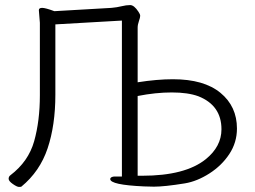

<svg xmlns="http://www.w3.org/2000/svg" viewBox="-20 -728 1003 756"><path d="M522 -404Q598 -416 661 -416Q783 -416 848 -362.5Q913 -309 913 -222Q913 -167 883 -121.5Q853 -76 804.5 -45Q756 -14 708 -6Q628 7 586 7L547 6Q414 0 414 -23Q414 -31 429 -33H460V-647L198 -632V-355Q198 -235 167.5 -144Q137 -53 64 7Q62 8 54.5 8Q47 8 30.5 -3.5Q14 -15 14 -24Q14 -33 21 -38Q92 -92 114.5 -172Q137 -252 137 -353V-638L133 -688Q133 -697 146 -697Q159 -697 194 -684L419 -697Q441 -699 459 -703.5Q477 -708 492.5 -708Q508 -708 525 -682Q532 -672 532 -665.5Q532 -659 527 -645Q522 -631 522 -619ZM429 -33ZM761 -349Q720 -364 656.5 -364Q593 -364 522 -350V-36H540Q709 -36 790 -101Q852 -151 852 -219Q852 -313 761 -349Z"/></svg>

Font: ToneOZ-Pinyin-WenKai-Light
Style: Light
Weight: 300
Designer: Fontworks Inc.
Foundry: ToneOZ
Version: Version 0.240331